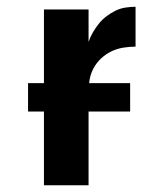

<svg xmlns="http://www.w3.org/2000/svg" viewBox="-20 -548 490 568"><path d="M110 0V-520H242V-424Q247 -439 255 -452.5Q263 -466 272.5 -478Q282 -490 294.5 -499.5Q307 -509 321 -516Q335 -523 350.5 -525.5Q366 -528 381 -528V-410Q363 -410 344.5 -407Q326 -404 309.5 -396Q293 -388 279.5 -375.5Q266 -363 257 -346.5Q248 -330 245 -312Q242 -294 242 -276V0ZM63 -218V-302H365V-218Z"/></svg>

Font: Iosevka Aile Extrabold
Style: Regular
Weight: 800
Designer: Belleve Invis
Foundry: Belleve Invis
Version: Version 27.3.5; ttfautohint (v1.8.4)